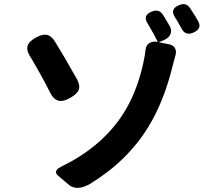

<svg xmlns="http://www.w3.org/2000/svg" viewBox="-20 -866 988 932"><path d="M314 31 293 13 261 -14Q234 -38 285 -61Q477 -156 579 -315Q644 -418 675 -557Q685 -605 687 -627Q689 -646 704.5 -656.5Q720 -667 743 -663L746 -662Q730 -696 698 -750Q670 -791 717 -810Q752 -824 771 -794Q778 -784 791 -761Q800 -746 804 -739Q815 -719 807.5 -700.5Q800 -682 777 -672L751 -661L801 -651Q821 -647 829.5 -632Q838 -617 831 -594Q828 -583 822 -562Q818 -544 816 -538Q773 -368 700 -250Q597 -82 413 29Q352 62 314 31ZM222 -419Q203 -458 176 -506Q172 -513 164 -527Q140 -570 128 -589Q107 -621 114 -644Q122 -667 157 -685Q186 -701 207 -697Q228 -693 245 -667Q290 -595 354 -481Q370 -450 362 -429Q354 -410 321 -391Q287 -371 263 -377.5Q239 -384 222 -419ZM862 -726Q859 -732 853 -742.5Q847 -753 844 -758Q842 -762 837.5 -769.5Q833 -777 830 -781Q803 -822 849 -841Q884 -856 903 -826Q928 -788 942 -763Q962 -727 919 -708Q881 -691 862 -726Z"/></svg>

Font: GenSenRounded JP B
Style: Regular
Weight: 700
Version: Version 1.501;PS 1;hotconv 16.6.51;makeotf.lib2.5.65220